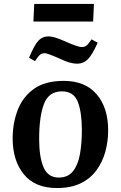

<svg xmlns="http://www.w3.org/2000/svg" viewBox="-20 -936 610 971"><path d="M268 15Q157 15 100.5 -54.5Q44 -124 44 -236Q44 -313 69.5 -379.5Q95 -446 151.5 -486.5Q208 -527 302 -527Q411 -527 469 -459Q527 -391 527 -277Q527 -220 512.5 -168Q498 -116 467.5 -74.5Q437 -33 388 -9Q339 15 268 15ZM277 -38Q324 -38 349.5 -70.5Q375 -103 384.5 -157.5Q394 -212 394 -278Q394 -368 373.5 -421Q353 -474 293 -474Q227 -474 202.5 -410.5Q178 -347 178 -233Q178 -141 200.5 -89.5Q223 -38 277 -38ZM153 -916H455L451 -827H149ZM372 -614Q351 -614 330.5 -620Q310 -626 283 -639Q220 -667 206 -667Q193 -667 183.5 -660Q174 -653 157 -627L127 -644Q153 -707 173.5 -729.5Q194 -752 224 -752Q238 -752 256.5 -747Q275 -742 316 -724Q374 -698 394 -698Q407 -698 417 -705.5Q427 -713 443 -737L474 -720Q447 -659 424.5 -636.5Q402 -614 372 -614Z"/></svg>

Font: Literata 36pt SemiBold
Style: Italic
Weight: 600
Italic angle: -2°
Designer: Latin by Veronika Burian and Jose Scaglione. Greek by Irene Vlachou. Cyrillic by Vera Evstafieva
Foundry: TypeTogether
Version: Version 3.002